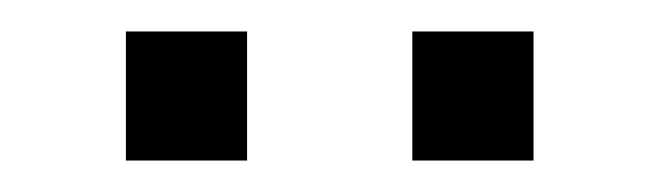

<svg xmlns="http://www.w3.org/2000/svg" viewBox="-20 -745 419 122"><path d="M137 -643H60V-725H137ZM319 -643H242V-725H319Z"/></svg>

Font: Chivo Light
Style: Regular
Weight: 300
Designer: Hector Gatti
Foundry: Omnibus-Type
Version: Version 1.007